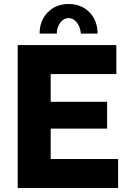

<svg xmlns="http://www.w3.org/2000/svg" viewBox="-20 -934 639 954"><path d="M262.2 -767.1H176.8Q176.8 -831.5 217.3 -872.8Q257.8 -914.1 320.8 -914.1Q384.3 -914.1 424.6 -872.8Q464.8 -831.5 464.8 -767.1H381.8Q378.9 -800.8 361.6 -822.5Q344.2 -844.2 320.8 -844.2Q296.9 -844.2 279.5 -821.5Q262.2 -798.8 262.2 -767.1ZM566.9 -144V0H67.9V-710H558.1V-565.9H231.9V-428.2H512.2V-294.9H231.9V-144Z"/></svg>

Font: Rawline ExtraBold
Style: Regular
Weight: 800
Designer: Matt McInerney, Pablo Impallari, Rodrigo Fuenzalida
Foundry: Matt McInerney, Pablo Impallari, Rodrigo Fuenzalida
Version: Version 4.020;PS 004.020;hotconv 1.0.88;makeotf.lib2.5.64775